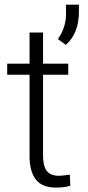

<svg xmlns="http://www.w3.org/2000/svg" viewBox="-20 -805 381 834"><path d="M167 -663.6V-528.3H276.4V-480.5H167V-128.4Q167 -84.5 182.9 -63Q198.7 -41.5 235.8 -41.5Q250.5 -41.5 283.2 -46.4L285.6 1.5Q262.7 9.8 223.1 9.8Q163.1 9.8 135.7 -25.1Q108.4 -60.1 108.4 -127.9V-480.5H11.2V-528.3H108.4V-663.6ZM266.1 -609.9 231.4 -635.3Q265.1 -683.1 266.6 -737.8V-784.7H322.8V-753.9Q322.8 -660.6 266.1 -609.9Z"/></svg>

Font: Roboto-Light
Style: Regular
Weight: 300
Designer: Google
Version: Version 2.137; 2017